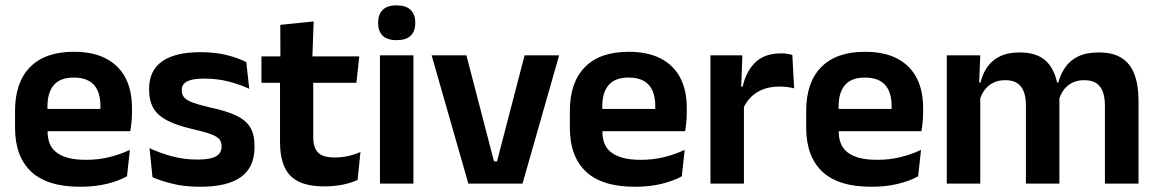

<svg xmlns="http://www.w3.org/2000/svg" viewBox="-20 -702 4423 734"><path d="M286.5 12Q160.5 12 99 -46Q37.5 -104 37.5 -214V-278Q37.5 -387 95 -445.5Q152.5 -504 262 -504Q336 -504 385.5 -478Q435 -452 459.8 -404.2Q484.5 -356.5 484.5 -290V-272.5Q484.5 -254.5 482.8 -235.8Q481 -217 478 -200.5H362Q363.5 -228 363.8 -252.8Q364 -277.5 364 -297.5Q364 -332 353 -356.2Q342 -380.5 319.5 -393Q297 -405.5 262 -405.5Q210.5 -405.5 186 -377Q161.5 -348.5 161.5 -296V-250.5L162 -236V-197.5Q162 -174.5 169.2 -155Q176.5 -135.5 193.5 -121.2Q210.5 -107 238.8 -99Q267 -91 309.5 -91Q355.5 -91 397.2 -101.2Q439 -111.5 476.5 -129L465.5 -28Q432 -9.5 386.8 1.2Q341.5 12 286.5 12ZM105.5 -200.5V-285.5H452V-200.5Z M745.5 12Q686.5 12 640.8 0.8Q595 -10.5 563 -24.5L551.5 -135.5Q589.5 -118 635.2 -105Q681 -92 736 -92Q784 -92 805.5 -104.2Q827 -116.5 827 -141V-144Q827 -160.5 817.2 -171Q807.5 -181.5 783 -190.2Q758.5 -199 714 -209Q652.5 -223.5 616.8 -242.8Q581 -262 565.5 -290.2Q550 -318.5 550 -358V-362.5Q550 -432 599.5 -467.2Q649 -502.5 746 -502.5Q803.5 -502.5 847.8 -491.2Q892 -480 921.5 -464.5L933 -362.5Q898 -379 854.5 -390.2Q811 -401.5 761 -401.5Q728.5 -401.5 709.8 -396.2Q691 -391 683 -381.5Q675 -372 675 -358.5V-356Q675 -341 683.8 -330Q692.5 -319 716 -310.2Q739.5 -301.5 782 -291.5Q844 -278.5 881.5 -261Q919 -243.5 936 -216.2Q953 -189 953 -145V-139Q953 -63 901.5 -25.5Q850 12 745.5 12Z M1220.5 10.5Q1158 10.5 1120.8 -8.2Q1083.5 -27 1067 -65Q1050.5 -103 1050.5 -158.5V-444.5H1177.5V-177.5Q1177.5 -137.5 1195.8 -118.8Q1214 -100 1260 -100Q1287 -100 1312 -105.8Q1337 -111.5 1358 -121L1347 -14Q1322 -2.5 1289.8 4Q1257.5 10.5 1220.5 10.5ZM979.5 -385.5V-486.5H1353.5L1342.5 -385.5ZM1052 -477 1051.5 -607 1179 -620 1174 -477Z M1432.5 0V-490.5H1560.5V0ZM1496.5 -548.5Q1460 -548.5 1442.8 -565.8Q1425.5 -583 1425.5 -613.5V-616Q1425.5 -646.5 1442.8 -664Q1460 -681.5 1496.5 -681.5Q1532.5 -681.5 1550 -664Q1567.5 -646.5 1567.5 -616V-613.5Q1567.5 -582.5 1550 -565.5Q1532.5 -548.5 1496.5 -548.5Z M1880 -85 1985.5 -490.5H2117.5L1977.5 0H1770.5L1630 -490.5H1763L1868.5 -85Z M2407.5 12Q2281.5 12 2220 -46Q2158.5 -104 2158.5 -214V-278Q2158.5 -387 2216 -445.5Q2273.5 -504 2383 -504Q2457 -504 2506.5 -478Q2556 -452 2580.8 -404.2Q2605.5 -356.5 2605.5 -290V-272.5Q2605.5 -254.5 2603.8 -235.8Q2602 -217 2599 -200.5H2483Q2484.5 -228 2484.8 -252.8Q2485 -277.5 2485 -297.5Q2485 -332 2474 -356.2Q2463 -380.5 2440.5 -393Q2418 -405.5 2383 -405.5Q2331.5 -405.5 2307 -377Q2282.5 -348.5 2282.5 -296V-250.5L2283 -236V-197.5Q2283 -174.5 2290.2 -155Q2297.5 -135.5 2314.5 -121.2Q2331.5 -107 2359.8 -99Q2388 -91 2430.5 -91Q2476.5 -91 2518.2 -101.2Q2560 -111.5 2597.5 -129L2586.5 -28Q2553 -9.5 2507.8 1.2Q2462.5 12 2407.5 12ZM2226.5 -200.5V-285.5H2573V-200.5Z M2820.5 -285 2788 -370.5H2819Q2832.5 -430 2868 -464Q2903.5 -498 2966.5 -498Q2979.5 -498 2990 -496.2Q3000.5 -494.5 3009 -492L3016 -364Q3005 -367.5 2990.5 -369.2Q2976 -371 2960 -371Q2909 -371 2873.2 -348.5Q2837.5 -326 2820.5 -285ZM2696 0V-490.5H2818L2812.5 -340L2824 -335.5V0Z M3311 12Q3185 12 3123.5 -46Q3062 -104 3062 -214V-278Q3062 -387 3119.5 -445.5Q3177 -504 3286.5 -504Q3360.5 -504 3410 -478Q3459.5 -452 3484.2 -404.2Q3509 -356.5 3509 -290V-272.5Q3509 -254.5 3507.2 -235.8Q3505.5 -217 3502.5 -200.5H3386.5Q3388 -228 3388.2 -252.8Q3388.5 -277.5 3388.5 -297.5Q3388.5 -332 3377.5 -356.2Q3366.5 -380.5 3344 -393Q3321.5 -405.5 3286.5 -405.5Q3235 -405.5 3210.5 -377Q3186 -348.5 3186 -296V-250.5L3186.5 -236V-197.5Q3186.5 -174.5 3193.8 -155Q3201 -135.5 3218 -121.2Q3235 -107 3263.2 -99Q3291.5 -91 3334 -91Q3380 -91 3421.8 -101.2Q3463.5 -111.5 3501 -129L3490 -28Q3456.5 -9.5 3411.2 1.2Q3366 12 3311 12ZM3130 -200.5V-285.5H3476.5V-200.5Z M4204 0V-298Q4204 -328 4196.5 -349.8Q4189 -371.5 4171.8 -383.5Q4154.5 -395.5 4125 -395.5Q4098 -395.5 4078 -385Q4058 -374.5 4045.5 -356.8Q4033 -339 4027 -316.5L4013 -386.5H4026Q4034 -418 4052 -444.2Q4070 -470.5 4101.2 -486Q4132.5 -501.5 4180.5 -501.5Q4234 -501.5 4267.2 -480.8Q4300.5 -460 4316.5 -418.8Q4332.5 -377.5 4332.5 -316.5V0ZM3599.5 0V-490.5H3727.5L3722.5 -366L3727.5 -360.5V0ZM3902 0V-298Q3902 -328 3894.5 -349.8Q3887 -371.5 3869.8 -383.5Q3852.5 -395.5 3823 -395.5Q3795.5 -395.5 3775.8 -385Q3756 -374.5 3743.2 -356.8Q3730.5 -339 3724.5 -316.5L3704.5 -386.5H3728.5Q3736 -419 3753.8 -445Q3771.5 -471 3802 -486.2Q3832.5 -501.5 3878 -501.5Q3946.5 -501.5 3981.2 -466.5Q4016 -431.5 4025 -364.5Q4027 -354.5 4028.5 -341.2Q4030 -328 4030 -316.5V0Z"/></svg>

Font: Anek Odia Medium SemiBold
Style: Regular
Weight: 600
Version: Version 1.003